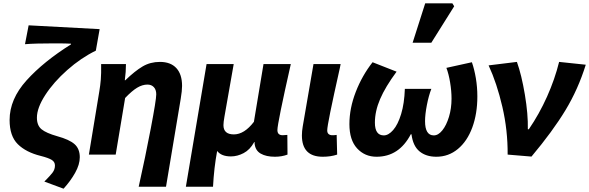

<svg xmlns="http://www.w3.org/2000/svg" viewBox="-20 -934 3559 1160"><path d="M312 66Q312 44 292.5 32Q273 20 226 8Q137 -14 87.5 -63Q38 -112 38 -209Q38 -335 140.5 -448.5Q243 -562 409 -666V-670Q385 -672 308 -672Q191 -672 131 -667L153 -781L582 -758L559 -628Q469 -584 386.5 -511Q304 -438 253.5 -360Q203 -282 203 -223Q203 -176 231 -153Q259 -130 326 -111Q399 -91 430.5 -63Q462 -35 462 16Q462 60 434 110Q406 160 364 206L248 163Q282 129 297 109.5Q312 90 312 66Z M924 -364Q924 -392 909.5 -407.5Q895 -423 871 -423Q840 -423 808.5 -404Q777 -385 736 -342L679 0H517L580 -382Q586 -417 589 -453Q592 -489 591 -547H741Q741 -500 734 -449H737Q795 -505 841.5 -532.5Q888 -560 946 -560Q1011 -560 1045.5 -522.5Q1080 -485 1080 -415Q1080 -386 1072 -338L983 194H818Q858 15 891 -158Q924 -331 924 -364Z M1228 -547H1392L1336 -229Q1330 -195 1330 -178Q1330 -122 1393 -122Q1456 -122 1514 -198L1572 -547H1737Q1656 -189 1656 -148Q1656 -117 1688 -117Q1700 -117 1716 -119L1717 0Q1682 13 1641 13Q1588 13 1555 -6Q1522 -25 1518 -68L1520 -74H1515Q1490 -29 1452 -9Q1414 11 1375 11Q1317 11 1292 -22Q1273 79 1267 194H1103Z M1804 -116Q1804 -141 1809 -170L1874 -547H2038Q2036 -535 2033 -522Q1994 -348 1975.5 -257Q1957 -166 1957 -146Q1957 -131 1965.5 -124Q1974 -117 1987 -117Q2004 -117 2014 -119L2017 0Q1978 13 1930 13Q1804 13 1804 -116Z M2091 -184Q2091 -280 2129.5 -379Q2168 -478 2231 -558L2376 -501Q2308 -409 2276.5 -335.5Q2245 -262 2245 -193Q2245 -116 2299 -116Q2327 -116 2355.5 -148.5Q2384 -181 2403.5 -245Q2423 -309 2426 -397H2586Q2570 -356 2559 -299Q2548 -242 2548 -202Q2548 -116 2601 -116Q2628 -116 2652.5 -146.5Q2677 -177 2692.5 -228Q2708 -279 2708 -338Q2708 -384 2699.5 -435.5Q2691 -487 2677 -524L2831 -558Q2846 -515 2855 -461.5Q2864 -408 2864 -351Q2864 -247 2833.5 -164Q2803 -81 2746.5 -34Q2690 13 2616 13Q2554 13 2514.5 -19.5Q2475 -52 2466 -123H2462Q2391 13 2255 13Q2184 13 2137.5 -37.5Q2091 -88 2091 -184ZM2549 -914H2713L2724 -896L2586 -676H2473Z M2932 -539 3103 -560Q3131 -482 3151 -363Q3171 -244 3169 -153H3175Q3238 -245 3285 -350Q3332 -455 3358 -560L3519 -543Q3473 -395 3396.5 -268.5Q3320 -142 3191 12L3047 0Q3048 -147 3015 -289Q2982 -431 2932 -539Z"/></svg>

Font: Nebula Sans Bold
Style: Regular
Weight: 700
Italic angle: -9°
Designer: Paul D. Hunt for Adobe (as Source Sans)
Foundry: Nebula Entertainment & Broadcasting LLC
Version: Version 1.010